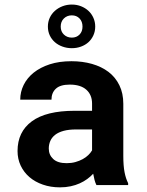

<svg xmlns="http://www.w3.org/2000/svg" viewBox="-20 -804 640 834"><path d="M188 -688.5Q188 -709 196 -726.6Q204.1 -744.1 218.3 -756.8Q232.4 -769.5 251.5 -776.9Q270.5 -784.2 292 -784.2Q313.5 -784.2 332 -776.9Q350.6 -769.5 364.3 -756.8Q377.9 -744.1 385.7 -726.6Q393.6 -709 393.6 -688.5Q393.6 -668 385.7 -650.6Q377.9 -633.3 364.3 -620.8Q350.6 -608.4 332 -601.6Q313.5 -594.7 292 -594.7Q270.5 -594.7 251.5 -601.6Q232.4 -608.4 218.3 -620.8Q204.1 -633.3 196 -650.6Q188 -668 188 -688.5ZM243.7 -688.5Q243.7 -667 257.6 -653.8Q271.5 -640.6 292 -640.6Q312.5 -640.6 325.4 -653.8Q338.4 -667 338.4 -688.5Q338.4 -710.4 325.4 -723.9Q312.5 -737.3 292 -737.3Q271.5 -737.3 257.6 -723.9Q243.7 -710.4 243.7 -688.5ZM398.9 0Q394 -9.8 390.6 -22.5Q387.2 -35.2 384.8 -49.3Q373.5 -37.1 358.9 -26.4Q344.2 -15.6 326.4 -7.6Q308.6 0.5 287.1 5.1Q265.6 9.8 240.7 9.8Q200.2 9.8 166.3 -2Q132.3 -13.7 107.9 -34.7Q83.5 -55.7 69.8 -84.7Q56.2 -113.8 56.2 -147.9Q56.2 -231.4 118.4 -277.1Q180.7 -322.8 304.2 -322.8H379.9V-354Q379.9 -392.1 355 -414.3Q330.1 -436.5 283.2 -436.5Q241.7 -436.5 222.7 -418.7Q203.6 -400.9 203.6 -371.1H67.9Q67.9 -404.8 82.8 -435.1Q97.7 -465.3 126.2 -488.3Q154.8 -511.2 196 -524.7Q237.3 -538.1 290.5 -538.1Q338.4 -538.1 379.6 -526.4Q420.9 -514.6 451.2 -491.7Q481.4 -468.8 498.5 -433.8Q515.6 -398.9 515.6 -353V-126.5Q515.6 -84 521 -56.2Q526.4 -28.3 536.6 -8.3V0ZM269.5 -95.2Q290 -95.2 307.6 -100.1Q325.2 -105 339.4 -112.8Q353.5 -120.6 363.8 -130.6Q374 -140.6 379.9 -150.9V-241.7H310.5Q278.8 -241.7 256.3 -235.6Q233.9 -229.5 219.7 -218.5Q205.6 -207.5 198.7 -192.1Q191.9 -176.8 191.9 -158.7Q191.9 -131.3 211.2 -113.3Q230.5 -95.2 269.5 -95.2Z"/></svg>

Font: TypoPRO Roboto Mono
Style: Bold
Weight: 700
Designer: Google
Version: Version 2.000986; 2015; ttfautohint (v1.3)